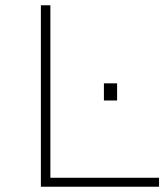

<svg xmlns="http://www.w3.org/2000/svg" viewBox="-20 -708 623 728"><path d="M135 0V-688H171V-34H583V0ZM374 -327V-392H424V-327Z"/></svg>

Font: Saira Expanded Thin
Style: Regular
Weight: 250
Width: 7
Designer: Hector Gatti with collaboration of the Omnibus-Type team
Foundry: Omnibus-Type
Version: Version 1.101